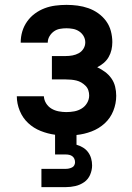

<svg xmlns="http://www.w3.org/2000/svg" viewBox="-20 -548 540 788"><path d="M150 220V145H250Q257 145 263.5 143.5Q270 142 276 139Q282 136 285 130Q288 124 288 118Q288 110 285 103.5Q282 97 276.5 93Q271 89 264 87.5Q257 86 250 86H206V5Q176 1 147 -10.5Q118 -22 95.5 -43Q73 -64 61 -93.5Q49 -123 49 -153H160Q161 -137 169.5 -123.5Q178 -110 191.5 -102Q205 -94 221 -91Q237 -88 252 -88Q269 -88 285 -91Q301 -94 315 -102.5Q329 -111 337.5 -125.5Q346 -140 346 -156Q346 -167 342.5 -177.5Q339 -188 331 -196Q323 -204 313.5 -209.5Q304 -215 293.5 -217.5Q283 -220 272 -221Q261 -222 250 -222H193V-318H250Q264 -318 277.5 -320.5Q291 -323 303 -329.5Q315 -336 322.5 -348Q330 -360 330 -374Q330 -388 323 -400Q316 -412 304.5 -419.5Q293 -427 279.5 -429.5Q266 -432 253 -432Q239 -432 225.5 -429.5Q212 -427 201 -419Q190 -411 183 -399Q176 -387 176 -373H65V-374Q65 -397 71.5 -419Q78 -441 91.5 -460Q105 -479 123.5 -492.5Q142 -506 163 -514Q184 -522 207 -525Q230 -528 253 -528Q276 -528 298.5 -525Q321 -522 342.5 -514.5Q364 -507 383 -493.5Q402 -480 415.5 -461.5Q429 -443 435 -420.5Q441 -398 441 -375Q441 -359 437.5 -343.5Q434 -328 426 -314Q418 -300 405.5 -289.5Q393 -279 379 -272Q396 -264 411 -253Q426 -242 437 -226.5Q448 -211 452.5 -192.5Q457 -174 457 -155Q457 -123 445 -93Q433 -63 409.5 -41.5Q386 -20 355.5 -8.5Q325 3 294 6V46Q308 50 320.5 57.5Q333 65 341.5 76.5Q350 88 354 102Q358 116 358 131Q358 150 350 169Q342 188 325.5 199.5Q309 211 289.5 215.5Q270 220 250 220Z"/></svg>

Font: Iosevka Curly
Style: Bold
Weight: 700
Monospace: yes
Designer: Belleve Invis
Foundry: Belleve Invis
Version: Version 22.1.2; ttfautohint (v1.8.4)